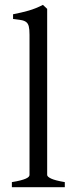

<svg xmlns="http://www.w3.org/2000/svg" viewBox="-20 -777 311 797"><path d="M29.3 0V-21Q50.3 -24.4 64.5 -28.1Q78.6 -31.7 86.9 -35.4Q95.2 -39.1 98.9 -43Q102.5 -46.9 102.5 -50.8V-632.8Q102.5 -654.8 99.6 -667Q96.7 -679.2 88.9 -685.3Q81.1 -691.4 67.9 -693.6Q54.7 -695.8 34.2 -698.2V-717.8Q69.3 -724.6 98.6 -732.9Q127.9 -741.2 158.2 -756.8L175.8 -740.2V-50.8Q175.8 -43.5 192.4 -35.6Q209 -27.8 249 -21V0Z"/></svg>

Font: Gentium Plus Cyr
Style: Regular
Weight: 400
Designer: J. Victor Gaultney, Annie Olsen, Iska Routamaa, Becca Hirsbrunner
Foundry: SIL International
Version: Version 5.000